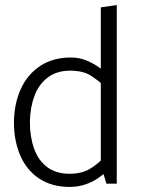

<svg xmlns="http://www.w3.org/2000/svg" viewBox="-20 -725 556 758"><path d="M378 -73 400 0H441V-705L378 -696ZM395 -109Q369 -79 336 -59Q303 -39 255 -39Q201 -39 166 -65.5Q131 -92 114.5 -138.5Q98 -185 98 -244Q99 -301 116 -346.5Q133 -392 168.5 -419Q204 -446 257 -446Q309 -446 340 -425.5Q371 -405 396 -382L416 -422Q397 -440 373 -457.5Q349 -475 321 -486.5Q293 -498 260 -498Q189 -498 138.5 -464.5Q88 -431 62 -373.5Q36 -316 35 -243Q35 -168 60.5 -110Q86 -52 135.5 -19.5Q185 13 256 13Q287 13 316 3.5Q345 -6 370 -23.5Q395 -41 415 -64Z"/></svg>

Font: Catamaran Thin Light
Style: Regular
Weight: 300
Version: Version 2.000